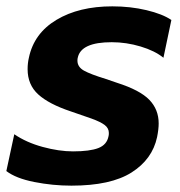

<svg xmlns="http://www.w3.org/2000/svg" viewBox="-27 -570 568 605"><path d="M-7 -31 18 -147Q56 -121 107.5 -107Q159 -93 203 -93Q256 -93 283 -103.5Q310 -114 315 -141Q316 -144 316 -151Q316 -166 303 -176Q290 -186 261 -196.5Q232 -207 196 -219Q127 -242 93.5 -272.5Q60 -303 60 -352Q60 -371 64 -388Q80 -465 151 -507.5Q222 -550 327 -550Q384 -550 434.5 -538Q485 -526 513 -507L488 -388Q461 -410 416 -423.5Q371 -437 325 -437Q228 -437 218 -388Q217 -385 217 -379Q217 -359 237.5 -347.5Q258 -336 307 -321L342 -309Q414 -286 443.5 -255.5Q473 -225 473 -181Q473 -163 468 -138Q453 -68 387.5 -26.5Q322 15 198 15Q139 15 81 3.5Q23 -8 -7 -31Z"/></svg>

Font: Prompt Semibold
Style: Italic
Weight: 600
Italic angle: -12°
Designer: Katatrad Team
Foundry: CadsonDemak
Version: Version 1.000